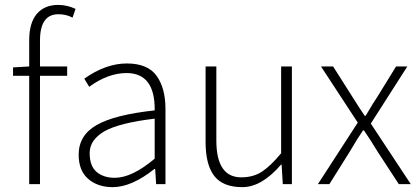

<svg xmlns="http://www.w3.org/2000/svg" viewBox="-20 -751 1709 783"><path d="M99.1 0V-441.9H33.2V-476.1L99.1 -480V-586.9Q99.1 -657.7 130.1 -694.3Q161.1 -731 217.8 -731Q252.9 -731 288.1 -714.8L275.9 -679.2Q248 -693.4 217.8 -692.9Q142.6 -692.9 143.1 -584V-480H253.9V-441.9H143.1V0Z M447.8 -25.9Q518.6 -25.9 610.8 -104V-267.1Q466.8 -250 406.2 -215.8Q345.7 -180.7 345.7 -127Q345.7 -73.2 374.3 -49.6Q402.8 -25.9 447.8 -25.9ZM439.5 12.2Q378.4 12.2 339.6 -21.5Q300.8 -55.2 300.8 -120.1Q300.8 -199.2 374.3 -241.2Q447.8 -283.2 610.8 -300.8Q612.8 -452.6 496.6 -453.1Q420.4 -453.1 343.8 -397L323.7 -430.2Q411.6 -492.2 497.1 -492.2Q582.5 -492.2 618.7 -441.7Q654.8 -391.1 654.8 -307.1V0H616.7L612.8 -62H609.9Q516.6 12.2 439.5 12.2Z M862.3 -178.2Q862.3 -27.8 963.9 -27.8Q1013.2 -27.8 1048.3 -51Q1083.5 -74.2 1126.5 -126V-480H1170.4V0H1133.3L1128.4 -80.1H1126.5Q1047.4 12.2 968.3 12.2Q889.2 12.2 853.8 -33.4Q818.4 -79.1 818.4 -171.9V-480H862.3Z M1276.4 0 1439 -251 1289.1 -480H1338.4L1416 -357.9Q1445.8 -310.1 1467.3 -278.8H1471.2Q1506.3 -338.4 1520 -357.9L1595.2 -480H1641.1L1492.2 -247.1L1655.3 0H1606.4L1521 -130.9Q1490.2 -181.6 1464.4 -219.2H1460.4Q1439.9 -189.9 1405.3 -130.9L1323.2 0Z"/></svg>

Font: SourceSansPro-Light
Style: Regular
Weight: 300
Designer: Paul D. Hunt
Foundry: Adobe Systems Incorporated
Version: Version 2.020;PS 2.0;hotconv 1.0.86;makeotf.lib2.5.63406